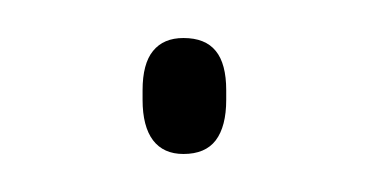

<svg xmlns="http://www.w3.org/2000/svg" viewBox="-20 -75 194 101"><path d="M76.5 6Q66 6 60.5 -1.2Q55 -8.5 55 -22.5V-27.5Q55 -41.5 60.5 -48.2Q66 -55 76.5 -55Q88 -55 93.5 -48.2Q99 -41.5 99 -27.5V-22.5Q99 -8.5 93.5 -1.2Q88 6 76.5 6Z"/></svg>

Font: Anek Telugu Thin
Style: Regular
Weight: 250
Version: Version 1.003